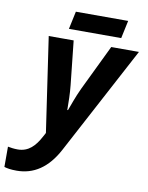

<svg xmlns="http://www.w3.org/2000/svg" viewBox="-170 -781 841 1092"><g transform="rotate(10 251.0 -234.5)"><path d="M156 -606H458L480 -709H178ZM3 240C100 240 180 189 239 78L571 -546H411L284 -283C258 -228 244 -183 231 -150H227C227 -189 226 -248 221 -293L194 -546H50L130 0L117 24C87 80 50 120 -12 120C-35 120 -52 117 -69 114V231C-53 236 -32 240 3 240Z"/></g></svg>

Font: Noto Sans
Style: Bold Italic
Weight: 700
Italic angle: -12°
Designer: Monotype Design Team
Foundry: Monotype Imaging Inc.
Version: Version 2.013